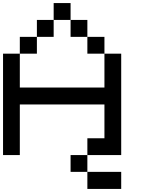

<svg xmlns="http://www.w3.org/2000/svg" viewBox="-20 -1020 929 1263"><path d="M554.7 222.7Q554.7 194.3 554.7 110.4Q610.4 110.4 777.3 110.4Q777.3 138.7 777.3 222.7Q721.7 222.7 554.7 222.7ZM444.3 110.4Q444.3 83 444.3 0Q471.7 0 554.7 0Q554.7 27.3 554.7 110.4Q527.3 110.4 444.3 110.4ZM0 0Q0 -167 0 -667Q27.3 -667 110.4 -667Q110.4 -611.3 110.4 -444.3Q250 -444.3 667 -444.3Q667 -500 667 -667Q694.3 -667 777.3 -667Q777.3 -500 777.3 0Q721.7 0 554.7 0Q554.7 -27.3 554.7 -110.4Q583 -110.4 667 -110.4Q667 -166 667 -333Q527.3 -333 110.4 -333Q110.4 -250 110.4 0Q83 0 0 0ZM110.4 -667Q110.4 -694.3 110.4 -777.3Q138.7 -777.3 222.7 -777.3Q222.7 -750 222.7 -667Q194.3 -667 110.4 -667ZM554.7 -667Q554.7 -694.3 554.7 -777.3Q583 -777.3 667 -777.3Q667 -750 667 -667Q638.7 -667 554.7 -667ZM222.7 -777.3Q222.7 -805.7 222.7 -888.7Q250 -888.7 333 -888.7Q333 -861.3 333 -777.3Q305.7 -777.3 222.7 -777.3ZM444.3 -777.3Q444.3 -805.7 444.3 -888.7Q471.7 -888.7 554.7 -888.7Q554.7 -861.3 554.7 -777.3Q527.3 -777.3 444.3 -777.3ZM333 -888.7Q333 -917 333 -1000Q360.4 -1000 444.3 -1000Q444.3 -972.7 444.3 -888.7Q417 -888.7 333 -888.7Z"/></svg>

Font: Ingsat TST_CRD
Style: Regular
Weight: 300
Designer: Tofik Waleny
Version: 1.0